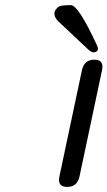

<svg xmlns="http://www.w3.org/2000/svg" viewBox="-20 -736 423 756"><path d="M293 -41Q284.2 0 244.6 0Q212.4 0 212.4 -27.3Q212.4 -33.7 213.9 -41L302.7 -460Q312 -501 351.1 -501Q383.3 -501 383.3 -473.6Q383.3 -467.3 381.8 -460ZM362.3 -556.6Q365.7 -548.8 365.7 -543.5V-541Q364.7 -537.6 362.3 -535.2Q356.4 -529.8 349.1 -529.8Q339.4 -529.8 328.1 -540.5Q325.7 -543 222.2 -640.1Q194.3 -663.1 194.3 -682.1Q194.3 -685.1 194.8 -687.5Q197.3 -699.2 210.9 -709.5Q219.7 -715.8 259.3 -715.8Q288.6 -715.8 362.3 -556.6Z"/></svg>

Font: inglobal
Style: Italic
Weight: 400
Italic angle: -12°
Designer: Andrey Kochetov, Denis Davydov, Evgeny Yurtaev
Foundry: inglobal
Version: Version 1.00 September 25, 2014, initial release